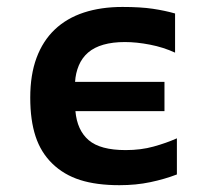

<svg xmlns="http://www.w3.org/2000/svg" viewBox="-20 -527 590 558"><path d="M199.2 -204.1Q204.1 -148.4 237.8 -119.6Q271.5 -90.8 345.2 -90.8Q389.6 -90.8 426.5 -101.1Q463.4 -111.3 494.1 -125V-20Q458.5 -6.3 417 2.4Q375.5 11.2 327.1 11.2Q260.3 11.2 212.9 -3.9Q165.5 -19 132.1 -51.5Q98.6 -84 83.3 -130.9Q67.9 -177.7 67.9 -243.2Q67.9 -309.6 86.2 -358.9Q104.5 -408.2 139.2 -441.2Q173.8 -474.1 223.6 -490.5Q273.4 -506.8 335.9 -506.8Q388.2 -506.8 424.1 -501.5Q460 -496.1 488.8 -487.8V-374Q455.1 -389.6 416 -397.2Q377 -404.8 342.8 -404.8Q307.6 -404.8 280.8 -397.2Q253.9 -389.6 236.1 -374.3Q218.3 -358.9 209 -336.7Q199.7 -314.5 198.2 -289.1H458V-204.1Z"/></svg>

Font: Code New Roman
Style: Bold
Weight: 700
Monospace: yes
Designer: Sam Radian
Foundry: Code New Roman
Version: Version 1.508 October 19, 2014